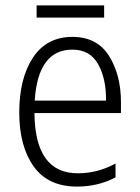

<svg xmlns="http://www.w3.org/2000/svg" viewBox="-20 -678 516 708"><path d="M247 -542Q152 -542 101.5 -465.5Q51 -389 51 -263Q51 -139 104 -64.5Q157 10 264 10Q342 10 406 -24V-75Q340 -39 267 -39Q109 -39 107 -261H426V-301Q426 -402 382 -472Q338 -542 247 -542ZM247 -495Q312 -495 342 -441Q372 -387 371 -307H108Q120 -495 247 -495ZM364 -658V-613H115V-658Z"/></svg>

Font: Noto Sans UI SemiCondensed Light
Style: Regular
Weight: 300
Width: 4
Designer: Monotype Design Team
Foundry: Monotype Imaging Inc.
Version: Version 1.901